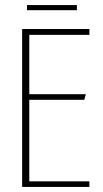

<svg xmlns="http://www.w3.org/2000/svg" viewBox="-20 -734 405 754"><path d="M67 -620H331V-597H95V-364H317L311 -342H95V-22H331V0H67ZM86 -694V-714H282V-694Z"/></svg>

Font: Smooch Sans ExtraLight
Style: Regular
Weight: 200
Designer: Robert E. Leuschke
Foundry: Robert E. Leuschke
Version: Version 1.010; ttfautohint (v1.8.3)